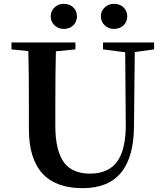

<svg xmlns="http://www.w3.org/2000/svg" viewBox="-20 -964 857 1003"><path d="M412 19C590 19 679 -89 680 -306L684 -692L785 -706V-742H518V-706L634 -691L637 -317C638 -226 622 -160 590 -117C559 -77 513 -57 450 -57C390 -57 345 -76 316 -113C285 -154 269 -218 269 -307V-400C269 -533 270 -631 272 -696L374 -706V-742H40V-706L128 -697C130 -631 131 -532 131 -400V-289C131 -84 225 19 412 19ZM313 -813C405 -813 405 -944 313 -944C294 -944 279 -938 266 -926C252 -914 245 -898 245 -879C245 -859 252 -843 266 -831C279 -819 294 -813 313 -813ZM575 -813C668 -813 668 -944 575 -944C556 -944 541 -938 528 -926C514 -914 507 -898 507 -879C507 -859 514 -843 528 -831C541 -819 557 -813 575 -813Z"/></svg>

Font: AllPunType Bold
Style: Regular
Weight: 700
Version: 1.0